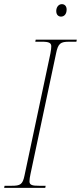

<svg xmlns="http://www.w3.org/2000/svg" viewBox="-35 -905 390 925"><path d="M259 -825C275 -825 286 -838 286 -859C286 -876 276 -885 263 -885C247 -885 236 -870 236 -852C236 -833 247 -825 259 -825ZM-15 0H183L185 -10H153C122 -10 107 -13 107 -31C107 -39 109 -54 112 -67L235 -647C245 -697 257 -704 299 -704H333L335 -714H137L135 -704H168C201 -704 212 -698 212 -682C212 -674 211 -664 208 -648L83 -59C74 -16 63 -10 21 -10H-13Z"/></svg>

Font: Noto Serif Display Condensed Thin
Style: Italic
Weight: 100
Width: 3
Italic angle: -12°
Designer: Monotype Design Team
Foundry: Monotype Imaging Inc.
Version: Version 2.009